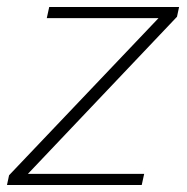

<svg xmlns="http://www.w3.org/2000/svg" viewBox="-20 -530 536 550"><path d="M0 0 6 -28 434 -478H114L121 -510H493L487 -482L60 -32H393L386 0Z"/></svg>

Font: Saira Thin
Style: Italic
Weight: 100
Italic angle: -12°
Designer: Hector Gatti with collaboration of the Omnibus-Type team
Foundry: Omnibus-Type
Version: Version 1.101